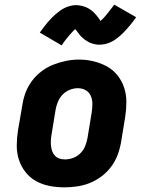

<svg xmlns="http://www.w3.org/2000/svg" viewBox="-20 -797 640 825"><path d="M256 8Q224 8 193 2Q162 -4 135.5 -18.5Q109 -33 90 -57Q71 -81 61.5 -110Q52 -139 52 -171Q52 -203 57 -235L76 -345Q80 -373 90 -399.5Q100 -426 117.5 -449.5Q135 -473 159 -491Q183 -509 210 -519.5Q237 -530 264.5 -535.5Q292 -541 320 -541Q352 -541 382.5 -533.5Q413 -526 439.5 -511.5Q466 -497 485 -473Q504 -449 513.5 -420Q523 -391 523 -359Q523 -327 518 -295L500 -185Q495 -157 485 -130.5Q475 -104 457.5 -80.5Q440 -57 416 -39Q392 -21 365.5 -10.5Q339 0 311 4Q283 8 256 8ZM259 -112Q277 -112 294.5 -118.5Q312 -125 325.5 -138.5Q339 -152 346 -169.5Q353 -187 356 -204L374 -314Q377 -333 377 -351Q377 -369 370 -385Q363 -401 348 -409.5Q333 -418 314 -418Q297 -418 279.5 -411Q262 -404 249 -390.5Q236 -377 229 -360Q222 -343 219 -326L201 -216Q199 -204 198.5 -191.5Q198 -179 199.5 -167.5Q201 -156 205 -145.5Q209 -135 217 -127Q225 -119 236 -115.5Q247 -112 259 -112ZM245 -602 151 -657Q160 -670 169 -681.5Q178 -693 186 -702.5Q194 -712 202.5 -720.5Q211 -729 219 -736Q227 -743 238 -751Q249 -759 260 -764Q271 -769 283.5 -772Q296 -775 308 -775Q313 -775 319 -774Q325 -773 330.5 -772Q336 -771 341.5 -769Q347 -767 352 -765Q357 -763 361.5 -760Q366 -757 370 -754.5Q374 -752 379 -747.5Q384 -743 387.5 -739Q391 -735 394.5 -731Q398 -727 400.5 -723.5Q403 -720 406 -716Q409 -712 412 -707Q420 -714 425.5 -720Q431 -726 438 -734.5Q445 -743 453 -753.5Q461 -764 471 -777L565 -723Q556 -710 547 -698.5Q538 -687 529.5 -677.5Q521 -668 513 -659.5Q505 -651 497 -644Q489 -637 478 -629Q467 -621 456 -616Q445 -611 432.5 -608Q420 -605 408 -605Q402 -605 396.5 -605.5Q391 -606 385.5 -607.5Q380 -609 374.5 -610.5Q369 -612 364 -614.5Q359 -617 354.5 -620Q350 -623 346 -625.5Q342 -628 337 -632.5Q332 -637 328 -641Q324 -645 321 -649Q318 -653 315.5 -656.5Q313 -660 309.5 -664.5Q306 -669 303 -672Q296 -665 290.5 -659.5Q285 -654 278 -645.5Q271 -637 262.5 -626.5Q254 -616 245 -602Z"/></svg>

Font: Iosevka Slab HvExObl
Style: Regular
Weight: 900
Width: 7
Italic angle: -9°
Monospace: yes
Designer: Belleve Invis
Foundry: Belleve Invis
Version: Version 11.1.1; ttfautohint (v1.8.3)